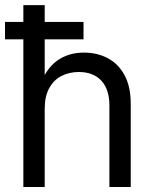

<svg xmlns="http://www.w3.org/2000/svg" viewBox="-25 -748 611 768"><path d="M153.8 -313V0H68.4V-727.5H153.8V-400.9H132.8Q158.2 -473.1 203.6 -505.4Q249 -537.6 310.5 -537.6Q364.3 -537.6 406.7 -514.9Q449.2 -492.2 473.6 -446.5Q498 -400.9 498 -332V0H412.6V-325.7Q412.6 -390.6 380.4 -425.3Q348.1 -460 290 -460Q252 -460 220.9 -444.1Q189.9 -428.2 171.9 -395.5Q153.8 -362.8 153.8 -313ZM-4.9 -590.8V-660.2H309.1V-590.8Z"/></svg>

Font: Inter 24pt
Style: Regular
Weight: 400
Designer: Rasmus Andersson
Foundry: rsms
Version: Version 4.001;git-66647c0bb